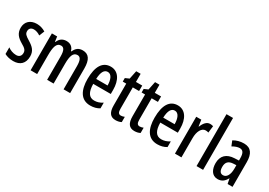

<svg xmlns="http://www.w3.org/2000/svg" viewBox="10 -1593 3408 2435"><g transform="rotate(30 1714.0 -375.0)"><path d="M319 -149C319 -231 274 -272 207 -313C143 -352 124 -369 124 -408C124 -446 148 -470 190 -470C223 -470 256 -457 285 -437L316 -513C277 -537 235 -550 187 -550C93 -550 32 -493 32 -405C32 -323 75 -280 142 -240C205 -205 224 -182 224 -145C224 -100 198 -75 154 -75C109 -75 63 -93 32 -117V-20C65 -2 109 10 160 10C260 10 319 -46 319 -149Z M860 -550C801 -550 765 -523 740 -466H733C720 -515 684 -550 622 -550C566 -550 525 -522 504 -468H498L488 -540H411V0H507V-275C507 -390 523 -465 590 -465C633 -465 653 -429 653 -341V0H748V-290C748 -405 770 -465 831 -465C873 -465 894 -428 894 -338V0H990V-360C990 -488 948 -550 860 -550Z M1271 -549C1152 -549 1091 -449 1091 -266C1091 -105 1147 10 1288 10C1337 10 1381 -1 1420 -25V-108C1378 -81 1341 -70 1300 -70C1223 -70 1187 -128 1185 -248H1442V-309C1442 -447 1384 -549 1271 -549ZM1271 -472C1326 -472 1353 -406 1353 -321H1186C1190 -425 1220 -472 1271 -472Z M1689 -74C1652 -74 1642 -100 1642 -150V-460H1734V-540H1642V-659H1577L1552 -537L1495 -512V-460H1546V-142C1546 -40 1580 10 1658 10C1691 10 1718 3 1741 -9V-86C1723 -79 1706 -74 1689 -74Z M1965 -74C1928 -74 1918 -100 1918 -150V-460H2010V-540H1918V-659H1853L1828 -537L1771 -512V-460H1822V-142C1822 -40 1856 10 1934 10C1967 10 1994 3 2017 -9V-86C1999 -79 1982 -74 1965 -74Z M2253 -549C2134 -549 2073 -449 2073 -266C2073 -105 2129 10 2270 10C2319 10 2363 -1 2402 -25V-108C2360 -81 2323 -70 2282 -70C2205 -70 2169 -128 2167 -248H2424V-309C2424 -447 2366 -549 2253 -549ZM2253 -472C2308 -472 2335 -406 2335 -321H2168C2172 -425 2202 -472 2253 -472Z M2724 -550C2676 -550 2640 -508 2617 -449H2612L2599 -540H2525V0H2620V-280C2619 -379 2658 -450 2716 -450C2732 -450 2746 -448 2758 -443L2770 -543C2753 -548 2739 -550 2724 -550Z M2937 0V-760H2841V0Z M3221 -550C3165 -550 3114 -536 3070 -509L3099 -437C3139 -460 3173 -472 3204 -472C3252 -472 3272 -436 3272 -361V-330L3209 -327C3095 -322 3031 -262 3031 -153C3031 -67 3067 10 3153 10C3211 10 3249 -18 3279 -74H3281L3296 0H3368V-362C3368 -483 3323 -550 3221 -550ZM3228 -260 3273 -262V-210C3273 -121 3240 -67 3188 -67C3150 -67 3128 -95 3128 -156C3128 -222 3160 -256 3228 -260Z"/></g></svg>

Font: Noto Sans Armenian ExtraCondensed Medium
Style: Regular
Weight: 500
Width: 2
Designer: Monotype Design Team
Foundry: Monotype Imaging Inc.
Version: Version 2.008